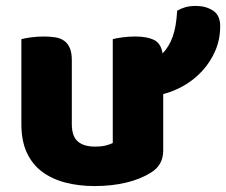

<svg xmlns="http://www.w3.org/2000/svg" viewBox="-20 -611 762 647"><path d="M52 -479Q62 -482 83.5 -485Q105 -488 128 -488Q150 -488 167.5 -485Q185 -482 197 -473Q209 -464 215.5 -448.5Q222 -433 222 -408V-193Q222 -152 242 -134.5Q262 -117 300 -117Q323 -117 337.5 -121Q352 -125 360 -129V-479Q370 -482 391.5 -485Q413 -488 436 -488Q474 -488 498 -477Q522 -466 528 -431Q550 -454 562 -487.5Q574 -521 577 -575Q591 -583 605.5 -587Q620 -591 641 -591Q673 -591 697.5 -575.5Q722 -560 722 -523Q722 -478 705.5 -440Q689 -402 662 -372.5Q635 -343 600.5 -323Q566 -303 530 -294V-104Q530 -54 488 -29Q453 -7 404.5 4.5Q356 16 299 16Q245 16 199.5 4Q154 -8 121 -33Q88 -58 70 -97.5Q52 -137 52 -193Z"/></svg>

Font: Baloo Tamma
Style: Regular
Weight: 400
Designer: Divya Kowshik and Ek Type
Foundry: Ek Type
Version: Version 1.443;PS 1.000;hotconv 16.6.51;makeotf.lib2.5.65220;